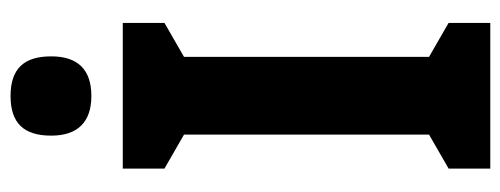

<svg xmlns="http://www.w3.org/2000/svg" viewBox="-320 -652 972 373"><g transform="rotate(-90 166.5 -466.0)"><path d="M166 -932C113 -932 89 -906 89 -853C89 -802 115 -775 166 -775C218 -775 243 -802 243 -853C243 -905 220 -932 166 -932ZM308 0V-81L242 -119V-595L308 -633V-714H25V-633L91 -595V-119L25 -81V0Z"/></g></svg>

Font: Noto Sans Gujarati UI ExtraCondensed ExtraBold
Style: Regular
Weight: 800
Width: 2
Designer: Jelle Bosma - Monotype Design Team, Universal Thirst
Foundry: Monotype Imaging Inc.
Version: Version 2.106